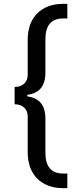

<svg xmlns="http://www.w3.org/2000/svg" viewBox="-20 -796 416 998"><path d="M308 182Q224 182 174 132.5Q124 83 124 -6V-190Q124 -220 105.5 -237Q87 -254 56 -254V-344Q87 -344 105.5 -361Q124 -378 124 -408V-588Q124 -677 174 -726.5Q224 -776 308 -776H330V-700H308Q216 -700 216 -592V-418Q216 -315 122 -303V-295Q216 -283 216 -180V-2Q216 106 308 106H330V182Z"/></svg>

Font: Cazoo Sans
Style: Regular
Weight: 400
Designer: Jonathan Barnbrook, Julián Moncada
Foundry: Barnbrook Fonts
Version: Version 2.000;Glyphs 3.3 (3337)